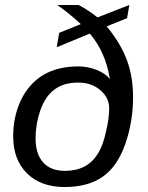

<svg xmlns="http://www.w3.org/2000/svg" viewBox="-20 -745 596 772"><path d="M218 -613 305 -648Q258 -692 210 -725H296Q336 -704 372 -675L500 -725L491 -672L409 -639Q465 -571 490 -504Q515 -437 515 -355Q515 -254 483 -164Q452 -76 393 -34.5Q334 7 240 7Q144 7 88.5 -48Q33 -103 33 -197Q33 -276 64 -342Q130 -478 295 -478Q334 -478 369.5 -463.5Q405 -449 422 -427Q404 -537 341 -610L208 -555ZM294 -413Q236 -413 199 -385Q162 -358 142 -301Q123 -245 123 -189Q123 -126 153.5 -92Q184 -58 241 -58Q330 -58 372 -125Q394 -158 406 -215Q419 -268 419 -310Q419 -352 383.5 -382.5Q348 -413 294 -413Z"/></svg>

Font: Libra Sans
Style: Italic
Weight: 400
Italic angle: -12°
Foundry: Context Ltd
Version: Version 1.002